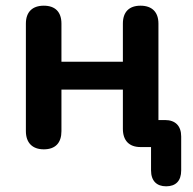

<svg xmlns="http://www.w3.org/2000/svg" viewBox="-20 -517 678 675"><path d="M564 138C598 138 617 119 617 82V-37C617 -74 597 -95 560 -95H537V-434C537 -475 514 -497 474 -497C434 -497 412 -475 412 -434V-300H196V-434C196 -475 174 -497 134 -497C94 -497 71 -475 71 -434V-56C71 -15 94 8 134 8C175 8 196 -15 196 -56V-202H412V-64C412 -23 434 0 474 0H511V82C511 119 531 138 564 138Z"/></svg>

Font: Nunito
Style: Bold
Weight: 700
Designer: Vernon Adams
Foundry: Vernon Adams
Version: Version 3.602